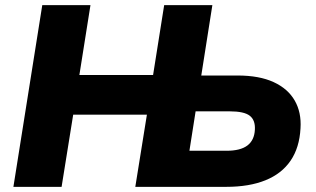

<svg xmlns="http://www.w3.org/2000/svg" viewBox="-20 -725 1226 745"><path d="M32 0 144 -705H331L288 -434H574L617 -705H804L761 -432H902Q986 -432 1041.5 -406.5Q1097 -381 1123.5 -335Q1150 -289 1146 -227Q1142 -152 1107.5 -101.5Q1073 -51 1010 -25.5Q947 0 858 0H505L550 -280H264L219 0ZM715 -140H859Q913 -140 940 -160.5Q967 -181 969 -222Q971 -259 949 -276Q927 -293 871 -293H739Z"/></svg>

Font: Nunito Sans 10pt Black
Style: Italic
Weight: 900
Italic angle: -9°
Designer: Vernon Adams
Foundry: Vernon Adams
Version: Version 3.101;gftools[0.9.27]